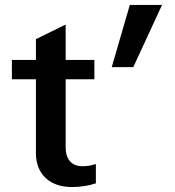

<svg xmlns="http://www.w3.org/2000/svg" viewBox="-20 -742 707 775"><path d="M125 -422V-124C125 -36 184 13 270 13C304 13 337 8 367 -2V-80C350 -74 332 -71 313 -71C268 -71 245 -100 245 -148V-422H361V-500H245V-643L125 -584V-500H28V-422ZM634 -722H504L431 -471H518Z"/></svg>

Font: Perun SemiBold
Style: Regular
Weight: 600
Foundry: Copyright (c) Stefan Peev, Context Ltd, 2016
Version: Version 1.089